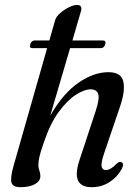

<svg xmlns="http://www.w3.org/2000/svg" viewBox="-20 -749 564 778"><path d="M102.5 -569Q107 -585 120.5 -585H180L203.5 -667.5Q207.5 -681.5 223.8 -695.8Q240 -710 259.2 -719.5Q278.5 -729 292.5 -729Q305 -729 308.2 -721.2Q311.5 -713.5 307.5 -702L273.5 -585H396.5Q411 -585 406.5 -569.5Q402 -554 388 -554H264L183.5 -280Q234.5 -369.5 297 -413Q359.5 -456.5 419 -456.5Q472 -456.5 480 -417.5Q488 -378.5 465 -313L401 -125Q389 -89 391.8 -74.5Q394.5 -60 408.5 -60Q418.5 -60 429 -66Q439.5 -72 453.5 -86.5Q464.5 -96 471.5 -92Q485 -86 472.5 -63Q454.5 -30.5 422.8 -10.5Q391 9.5 351.5 9.5Q264.5 9.5 303 -103L367.5 -298.5Q384 -348 378.2 -367.5Q372.5 -387 347 -387Q322 -387 287.5 -365Q253 -343 218.2 -295.8Q183.5 -248.5 158 -173Q144 -133.5 139.8 -114.2Q135.5 -95 135.5 -80Q135.5 -68 139.5 -58Q143.5 -48 143.5 -35.5Q143.5 -15 121.5 -2.8Q99.5 9.5 63 9.5Q32 9.5 26.5 -9.2Q21 -28 35.5 -79L171 -554H111.5Q98 -554 102.5 -569Z"/></svg>

Font: Fraunces 72pt S050
Style: Italic
Weight: 400
Italic angle: -16°
Version: Version 1.000; ttfautohint (v1.8.3)